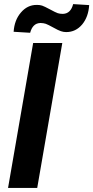

<svg xmlns="http://www.w3.org/2000/svg" viewBox="-20 -922 457 942"><path d="M338.9 -901.9C331.1 -871.1 314.5 -855 289.6 -854C288.6 -854 287.6 -854 286.6 -854C278.3 -854 271 -855 263.2 -857.4C255.9 -859.9 243.2 -866.2 225.1 -876C207 -885.7 193.8 -892.1 186.5 -894.5C178.7 -897 170.4 -897.9 162.1 -897.9C161.1 -897.9 160.6 -897.9 159.7 -897.9C129.4 -897.9 103.5 -885.3 82.5 -860.4C61 -835.4 49.3 -803.7 46.9 -766.1L127.9 -761.2C136.2 -792 152.3 -808.1 177.2 -809.1C178.2 -809.1 179.2 -809.1 180.2 -809.1C188.5 -809.1 196.8 -807.6 204.6 -805.2C212.4 -802.2 224.6 -796.4 241.2 -787.1C257.8 -777.8 270.5 -771.5 278.8 -769C287.1 -766.1 295.4 -764.6 304.7 -764.6C336.4 -764.6 362.3 -777.3 383.3 -802.2C403.8 -827.1 415 -858.4 417.5 -897ZM285.6 -710.9H142.6L19.5 0H162.6Z"/></svg>

Font: Roboto
Style: Bold Italic
Weight: 700
Italic angle: -12°
Designer: Google
Version: Version 2.137; 2017